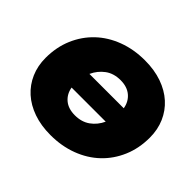

<svg xmlns="http://www.w3.org/2000/svg" viewBox="-163 -937 1174 1174"><g transform="rotate(45 424.0 -350.0)"><path d="M396 16Q314 16 248.5 -7Q183 -30 137 -71.5Q91 -113 66 -170.5Q41 -228 41 -297Q41 -390 74 -467Q107 -544 165.5 -599.5Q224 -655 305 -685.5Q386 -716 482 -716Q564 -716 629.5 -693Q695 -670 741 -628.5Q787 -587 812 -529.5Q837 -472 837 -403Q837 -310 804 -233Q771 -156 712.5 -100.5Q654 -45 573 -14.5Q492 16 396 16ZM597 -417Q589 -466 554 -495.5Q519 -525 462 -525Q403 -525 362.5 -495Q322 -465 300 -417ZM416 -175Q474 -175 514.5 -204Q555 -233 577 -281H282Q290 -233 324.5 -204Q359 -175 416 -175Z"/></g></svg>

Font: Argentum Sans Black
Style: Italic
Weight: 900
Italic angle: -11°
Designer: Julieta Ulanovsky (font), Cristiano Sobral (main changes and remaster)
Foundry: Julieta Ulanovsky (font), Cristiano Sobral (main changes and remaster)
Version: Version 2.007;June 15, 2022;FontCreator 14.0.0.2814 64-bit; 